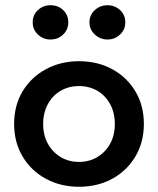

<svg xmlns="http://www.w3.org/2000/svg" viewBox="-20 -704 604 734"><path d="M34 -230Q34 -160 66.5 -105.5Q99 -51 155.5 -20.5Q212 10 282 10Q353 10 409 -20.5Q465 -51 497.5 -105.5Q530 -160 530 -230Q530 -301 497.5 -355Q465 -409 409 -439.5Q353 -470 282 -470Q212 -470 155.5 -439.5Q99 -409 66.5 -355Q34 -301 34 -230ZM145 -230Q145 -273 163 -306Q181 -339 212 -357Q243 -375 282 -375Q321 -375 352 -357Q383 -339 401 -306Q419 -273 419 -230Q419 -187 401 -154.5Q383 -122 352 -103.5Q321 -85 282 -85Q243 -85 212 -103.5Q181 -122 163 -154.5Q145 -187 145 -230ZM322 -619Q322 -591 342.5 -572Q363 -553 391 -553Q419 -553 439 -572Q459 -591 459 -619Q459 -647 439 -665.5Q419 -684 391 -684Q363 -684 342.5 -665.5Q322 -647 322 -619ZM105 -619Q105 -591 125 -572Q145 -553 173 -553Q202 -553 221.5 -572Q241 -591 241 -619Q241 -647 221.5 -665.5Q202 -684 173 -684Q145 -684 125 -665.5Q105 -647 105 -619Z"/></svg>

Font: Jost Medium
Style: Regular
Weight: 500
Version: Version 3.710